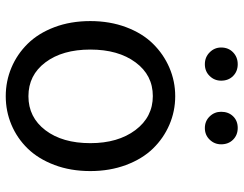

<svg xmlns="http://www.w3.org/2000/svg" viewBox="-107 -700 819 645"><g transform="rotate(90 302.5 -377.5)"><path d="M50.8 -271.5Q50.8 -336.9 71.3 -391.6Q91.8 -446.3 127 -481.9Q162.1 -517.6 207.5 -537.1Q252.9 -556.6 303.2 -556.6Q353.5 -556.6 398.9 -537.1Q444.3 -517.6 479 -481.9Q513.7 -446.3 534.2 -391.6Q554.7 -336.9 554.7 -271.5Q554.7 -205.1 534.2 -150.9Q513.7 -96.7 479 -61Q444.3 -25.4 398.9 -6.3Q353.5 12.7 303.2 12.7Q252.9 12.7 207.5 -6.3Q162.1 -25.4 127 -61Q91.8 -96.7 71.3 -150.9Q50.8 -205.1 50.8 -271.5ZM460.9 -271.5Q460.9 -364.3 417 -422.9Q373 -481.4 302.7 -481.4Q232.4 -481.4 189.5 -423.3Q146.5 -365.2 146.5 -271.5Q146.5 -177.7 189.5 -120.6Q232.4 -63.5 303.2 -63.5Q374 -63.5 417.5 -120.6Q460.9 -177.7 460.9 -271.5ZM139.6 -710.9Q139.6 -735.4 155.8 -751Q171.9 -766.6 195.8 -766.6Q219.7 -766.6 235.4 -751Q251 -735.4 251 -710.9Q251 -688.5 235.4 -672.4Q219.7 -656.2 195.8 -656.2Q171.9 -656.2 155.8 -672.4Q139.6 -688.5 139.6 -710.9ZM355.5 -710.9Q355.5 -735.4 370.6 -751Q385.7 -766.6 409.7 -766.6Q433.6 -766.6 449.2 -751Q464.8 -735.4 464.8 -710.9Q464.8 -688.5 449.2 -672.4Q433.6 -656.2 410.2 -656.2Q386.7 -656.2 371.1 -672.4Q355.5 -688.5 355.5 -710.9Z"/></g></svg>

Font: Gen Jyuu Gothic P Regular
Style: Regular
Weight: 400
Designer: [Source Han Sans]
Ryoko NISHIZUKA  (kana & ideographs); Paul D. Hunt (Latin, Greek & Cyrillic); Wenlong ZHANG  (bopomofo
Version: Version 1.002.20150607